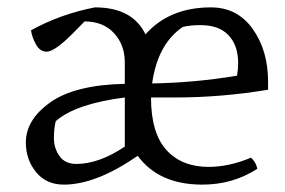

<svg xmlns="http://www.w3.org/2000/svg" viewBox="-20 -488 771 520"><path d="M209 -430Q206 -427 189 -409.5Q172 -392 160 -381Q124 -348 106 -348Q88 -348 77 -368.5Q66 -389 64 -406Q144 -450 237 -468Q339 -468 374 -395Q439 -468 551 -468Q623 -468 664.5 -409.5Q706 -351 706 -267V-245Q580 -224 454 -224H389Q389 -128 430.5 -82Q472 -36 545 -36Q600 -36 660 -61Q673 -49 677 -31Q611 12 528 12Q410 12 353 -66Q240 12 153 12Q105 12 77.5 -22Q50 -56 50 -102Q50 -164 116.5 -211Q183 -258 318 -261V-319Q318 -367 288.5 -398.5Q259 -430 209 -430ZM475 -415Q407 -369 392 -262Q508 -264 622 -283Q625 -301 625 -317Q625 -365 599 -392.5Q573 -420 523 -420Q496 -420 475 -415ZM318 -91V-224Q185 -207 131 -160Q126 -140 126 -113.5Q126 -87 141 -65.5Q156 -44 187 -44Q248 -44 318 -91Z"/></svg>

Font: Mate
Style: Regular
Weight: 400
Designer: Eduardo Rodriguez Tunni
Foundry: Eduardo Rodriguez Tunni
Version: Version 1.002